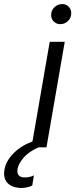

<svg xmlns="http://www.w3.org/2000/svg" viewBox="-110 -726 384 946"><path d="M135 -520H209L119 0H45ZM142 -651.6Q142 -675 158.5 -690.5Q175 -706 197 -706Q216 -706 228.5 -693Q241 -680 241 -661.3Q241 -638 225 -622.5Q209 -607 187 -607Q168 -607 155 -619.9Q142 -632.8 142 -651.6ZM-88 110Q-81 68 -44 30Q-7 -8 52 -30L81 0Q67 5 49 16Q20 33 0.5 58Q-19 83 -23 104Q-27 125 -19.5 135.5Q-12 146 4 148Q18 149 32 146.5Q46 144 57 138L49 188Q36 195 18.5 198Q1 201 -14 200Q-57 196 -76 172Q-95 148 -88 110Z"/></svg>

Font: Fixel Italic Variable 20240409 Display Thin
Style: Italic
Weight: 100
Italic angle: -10°
Designer: AlfaBravo + MacPaw
Foundry: Kyrylo Tkachov, Marchela Mozhyna, Serhii Makarenko, Maria Weinstein, Zakhar Kryvoshyya
Version: Version 1.211;Glyphs 3.2 (3225)